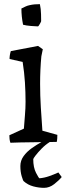

<svg xmlns="http://www.w3.org/2000/svg" viewBox="-20 -683 317 924"><path d="M30 4Q27 -5 26 -14Q25 -23 25 -32L95 -64Q97 -93 100 -127.5Q103 -162 103 -193Q103 -239 100 -286.5Q97 -334 89 -385L26 -399Q26 -418 32 -437L163 -462L186 -446L179 -412Q173 -348 173 -280Q173 -223 176.5 -166Q180 -109 184 -54L256 -34Q256 -27 255.5 -17.5Q255 -8 253 0Q240 0 209.5 0.5Q179 1 143 1.5Q107 2 76 2.5Q45 3 30 4ZM91 -564Q87 -584 85 -603.5Q83 -623 83 -642Q93 -647 102.5 -651.5Q112 -656 122 -658Q135 -661 147 -662Q159 -663 172 -663Q177 -640 177.5 -614Q178 -588 178 -581Q178 -579 171.5 -567.5Q165 -556 163 -556Q153 -556 129 -558Q105 -560 91 -564ZM181 0H220Q198 14 180 32.5Q162 51 151 65.5Q140 80 140 83Q140 123 153.5 149Q167 175 170 175Q193 173 216 165Q239 157 261 147L277 169Q264 185 241 203Q218 221 192 221Q167 221 140.5 214Q114 207 94 189Q91 187 84.5 165.5Q78 144 78 116Q78 90 93.5 68.5Q109 47 133 30Q157 13 181 0Z"/></svg>

Font: Labrada
Style: Regular
Weight: 400
Designer: Mercedes Jáuregui
Foundry: Omnibus-Type Team
Version: Version 1.000; ttfautohint (v1.8.4.7-5d5b)